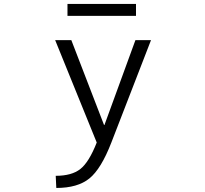

<svg xmlns="http://www.w3.org/2000/svg" viewBox="-20 -723 1040 974"><path d="M322.3 -642.6V-703.1H669.9V-642.6ZM341.8 -519.5 507.8 -88.9H509.8L667 -519.5H746.1L544.9 0Q493.2 133.8 433.6 182.1Q374 230.5 265.6 230.5L262.7 168.9Q343.8 168.9 387.7 134.3Q431.6 99.6 470.7 0L259.8 -519.5Z"/></svg>

Font: Gen Shin Gothic Monospace Normal
Style: Regular
Weight: 350
Designer: [Source Han Sans]
Ryoko NISHIZUKA  (kana & ideographs); Paul D. Hunt (Latin, Greek & Cyrillic); Wenlong ZHANG  (bopomofo
Version: Version 1.002.20150607